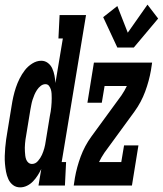

<svg xmlns="http://www.w3.org/2000/svg" viewBox="-40 -800 702 828"><path d="M47 8Q29 8 16 -2Q3 -12 -4 -27.5Q-11 -43 -14 -59.5Q-17 -76 -18.5 -93Q-20 -110 -19.5 -127.5Q-19 -145 -17.5 -163Q-16 -181 -13.5 -198.5Q-11 -216 -8 -233L10 -343Q13 -363 17.5 -383Q22 -403 28.5 -422.5Q35 -442 44.5 -461Q54 -480 67 -497Q80 -514 99 -526Q118 -538 138 -538Q154 -538 166.5 -528.5Q179 -519 185.5 -504.5Q192 -490 195 -474Q198 -458 199 -442L231 -634H212L217 -735H331L226 -101H245L240 0H126L138 -71Q131 -57 122.5 -43.5Q114 -30 102.5 -18Q91 -6 76.5 1Q62 8 47 8ZM98 -93Q113 -93 124 -106Q135 -119 141 -132.5Q147 -146 151 -160.5Q155 -175 157 -190L175 -300Q177 -309 178.5 -318.5Q180 -328 181 -338Q182 -348 182.5 -357.5Q183 -367 183 -376.5Q183 -386 182.5 -395.5Q182 -405 179.5 -413.5Q177 -422 171.5 -429.5Q166 -437 156 -437Q145 -437 135.5 -429.5Q126 -422 119.5 -412Q113 -402 108.5 -391.5Q104 -381 100.5 -370Q97 -359 95 -348Q93 -337 91 -327L73 -217Q71 -208 70 -199Q69 -190 68 -181Q67 -172 67 -163Q67 -154 67.5 -145.5Q68 -137 69 -128.5Q70 -120 73 -112Q76 -104 82.5 -98.5Q89 -93 98 -93ZM466 -595 405 -726 466 -774 511 -659 596 -780 642 -720 537 -595ZM278 0 283 -33Q291 -79 308 -125Q325 -171 354 -211L484 -389Q491 -399 496.5 -409Q502 -419 507 -429H411L399 -357H337L365 -530H616L611 -497Q603 -451 586 -405Q569 -359 540 -319L410 -141Q403 -131 397.5 -121Q392 -111 387 -101H483L495 -173H557L529 0Z"/></svg>

Font: Iosevka Curly Slab ExObl
Style: Bold
Weight: 700
Width: 7
Italic angle: -9°
Monospace: yes
Designer: Belleve Invis
Foundry: Belleve Invis
Version: Version 11.0.0; ttfautohint (v1.8.3)